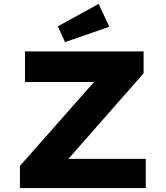

<svg xmlns="http://www.w3.org/2000/svg" viewBox="-20 -963 849 983"><path d="M82 0V-113.4L523 -613L596.2 -543.3H108V-700H715.2V-587.6L275.2 -87L202 -149.8H726.2V0ZM312.8 -747.5 276.2 -828.2 485.1 -943 539.5 -826Z"/></svg>

Font: Lexend Giga
Style: Regular
Weight: 400
Designer: Bonnie Shaver-Troup, Thomas Jockin
Foundry: Lexend
Version: Version 1.007